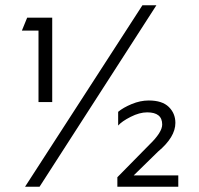

<svg xmlns="http://www.w3.org/2000/svg" viewBox="-20 -708 754 728"><path d="M425 0V-36L546 -159Q595 -206 595 -236Q595 -282 538 -282Q509 -282 475.5 -265Q442 -248 428 -232V-284Q447 -300 479.5 -313.5Q512 -327 544 -327Q595 -327 620 -302.5Q645 -278 645 -242Q645 -188 579 -133L487 -43H656V0ZM178 -321H126V-592H63L83 -641H178ZM75 0 520 -688H573L130 0Z"/></svg>

Font: Roundo
Style: Regular
Weight: 400
Designer: Namrata Goyal (Gurmukhi), Shiva Nallaperumal (Latin)
Foundry: Indian Type Foundry
Version: Version 1.000;PS 1.0;hotconv 1.0.88;makeotf.lib2.5.647800